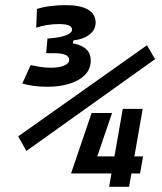

<svg xmlns="http://www.w3.org/2000/svg" viewBox="-20 -723 626 743"><path d="M82 -138.7 50.3 -195.3 548.8 -547.9 580.1 -494.1ZM164.6 -387.2Q134.8 -387.2 110.1 -390.6Q85.4 -394 66.4 -399.9L98.6 -471.2Q113.3 -468.3 132.6 -464.6Q151.9 -460.9 176.8 -460.9Q208 -460.9 227.8 -469Q247.6 -477.1 247.6 -491.7Q247.6 -517.1 189.9 -517.1H158.7L167 -564L250 -556.6Q287.1 -553.2 309.1 -536.4Q331.1 -519.5 331.1 -489.7Q331.1 -454.6 307.6 -431.9Q284.2 -409.2 246.1 -398.2Q208 -387.2 164.6 -387.2ZM158.7 -517.1 163.6 -573.7Q197.8 -576.2 218.5 -581.3Q239.3 -586.4 249 -593.3Q258.8 -600.1 258.8 -608.4Q258.8 -629.9 208.5 -629.9Q161.1 -629.9 120.1 -615.7L123 -688.5Q148.4 -696.3 176.8 -699.7Q205.1 -703.1 235.8 -703.1Q291 -703.1 320.6 -685.8Q350.1 -668.5 350.1 -635.7Q350.1 -607.4 325.7 -588.9Q301.3 -570.3 264.2 -566.9L257.8 -531.7ZM402.3 0 455.1 -301.8H532.2L479.5 0ZM254.4 -51.8 296.9 -117.7H427.7L416 -51.8ZM254.9 -51.8 334.5 -285.6H413.6L334 -51.8ZM483.4 -51.8 495.1 -117.7H533.7L522 -51.8Z"/></svg>

Font: Cascadia Mono NF
Style: Italic
Weight: 400
Italic angle: -10°
Monospace: yes
Designer: Aaron Bell
Foundry: Saja Typeworks
Version: Version 2404.023